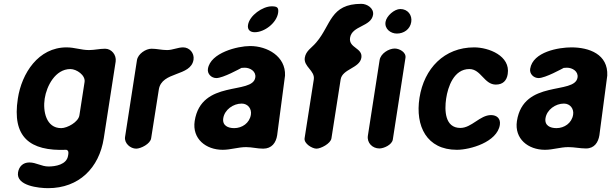

<svg xmlns="http://www.w3.org/2000/svg" viewBox="-20 -774 3190 1001"><path d="M74 125C63 195 183 207 231 207C391 207 497 102 521 -53L583 -453C588 -488 561 -520 528 -520C500 -520 472 -513 444 -513C403 -513 369 -527 327 -527C180 -527 93 -392 73 -260C42 -60 134 15 326 7C340 11 337 26 335 37C328 85 268 94 233 94C196 94 169 73 133 73C100 73 79 94 74 125ZM213 -260C223 -325 268 -414 347 -414C379 -414 426 -382 421 -347L394 -173C389 -138 331 -106 299 -106C220 -106 203 -195 213 -260Z M770 -520C740 -520 699 -493 694 -460L632 -60C627 -27 660 1 690 1C714 1 764 -24 768 -53L808 -307C823 -404 975 -373 989 -463C994 -497 968 -527 935 -527C907 -527 880 -513 851 -513C822 -513 798 -520 770 -520Z M995 -143C981 -50 1054 7 1141 7C1183 7 1221 -7 1263 -7C1294 -7 1321 1 1352 1C1397 1 1419 -30 1425 -69L1429 -100C1435 -142 1460 -338 1466 -380C1470 -480 1374 -534 1284 -534C1219 -534 1077 -499 1064 -415C1060 -389 1082 -367 1108 -367C1143 -367 1231 -416 1239 -420C1241 -420 1253 -421 1256 -421C1284 -421 1316 -402 1311 -370C1297 -278 1029 -362 995 -143ZM1144 -158C1151 -202 1196 -234 1240 -234C1273 -234 1293 -206 1288 -176C1281 -132 1242 -106 1201 -106C1169 -106 1138 -119 1144 -158ZM1273 -644C1269 -619 1284 -606 1308 -606C1359 -606 1422 -654 1430 -707C1434 -736 1424 -741 1396 -741C1350 -741 1281 -694 1273 -644Z M1569 -473C1562 -426 1623 -406 1616 -360L1568 -53C1564 -25 1608 1 1630 1C1652 1 1704 -25 1708 -53L1756 -360C1765 -415 1855 -418 1864 -473C1872 -525 1797 -523 1805 -577C1815 -641 1915 -634 1925 -697C1930 -731 1894 -754 1864 -754C1701 -754 1707 -644 1629 -553C1605 -524 1575 -510 1569 -473Z M2038 -521C2007 -521 1964 -495 1959 -460L1898 -67C1892 -29 1922 0 1958 0C1981 0 2024 -19 2028 -47L2094 -473C2098 -502 2062 -521 2038 -521ZM1990 -660C1984 -623 2017 -599 2049 -599C2085 -599 2118 -621 2124 -659C2130 -695 2106 -727 2067 -727C2036 -727 1995 -691 1990 -660Z M2167 -264C2144 -116 2205 7 2362 7C2431 7 2572 -33 2586 -123C2591 -156 2570 -174 2540 -174C2482 -174 2439 -107 2380 -107C2299 -107 2297 -199 2306 -260C2315 -321 2346 -414 2427 -414C2488 -414 2504 -333 2565 -333C2602 -333 2622 -354 2627 -388C2642 -483 2528 -527 2452 -527C2296 -527 2191 -417 2167 -264Z M2675 -143C2661 -50 2734 7 2821 7C2863 7 2901 -7 2943 -7C2975 -7 3004 0 3035 0C3079 0 3099 -32 3105 -69L3109 -100C3115 -142 3140 -338 3146 -380C3151 -491 3052 -527 2959 -527C2895 -527 2758 -505 2744 -415C2740 -389 2762 -367 2788 -367C2823 -367 2911 -416 2919 -420C2921 -420 2933 -421 2936 -421C2964 -421 2996 -402 2991 -370C2977 -278 2709 -362 2675 -143ZM2824 -158C2831 -202 2876 -234 2920 -234C2953 -234 2973 -206 2968 -176C2961 -132 2922 -106 2881 -106C2849 -106 2818 -119 2824 -158Z"/></svg>

Font: Asimov Print
Style: Regular
Weight: 500
Designer: Google
Version: Version 2.000980: 2014